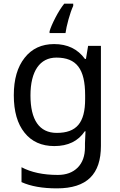

<svg xmlns="http://www.w3.org/2000/svg" viewBox="-20 -786 655 1046"><path d="M378.9 -766.1H330.1C314 -746.1 297.9 -720.7 281.7 -689.5C265.6 -658.2 254.9 -633.3 250 -615.2V-606H336.9C339.4 -625 344.7 -649.4 353 -679.7C361.3 -710 370.1 -734.9 378.9 -753.9ZM442.9 16.1C442.9 63.5 429.7 100.1 403.3 127C376.5 153.8 340.3 167 294.9 167C215.3 167 149.4 152.8 97.2 125V206.1C147.5 229 211.9 240.2 290 240.2C454.1 240.2 529.8 162.6 529.8 8.8V-536.1H460L448.2 -464.8H442.9C403.3 -519 347.7 -545.9 274.9 -545.9C207 -545.9 153.3 -521 114.3 -471.2C74.7 -421.4 55.2 -353.5 55.2 -267.1C55.2 -179.2 74.7 -111.3 113.8 -63C152.3 -14.6 206.5 9.8 275.9 9.8C350.6 9.8 405.8 -17.1 441.9 -70.8H445.8L442.9 -4.9ZM289.1 -62C193.8 -62 146 -133.3 146 -266.1C146 -398.4 197.3 -472.2 287.1 -472.2C397 -472.2 443.8 -410.2 443.8 -267.1V-246.1C443.8 -117.2 397 -62 289.1 -62Z"/></svg>

Font: Noto Reveo Sans
Style: Regular
Weight: 400
Designer: Monotype Design team
Foundry: Monotype Imaging Inc.
Version: Version 1.04